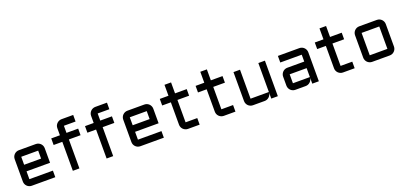

<svg xmlns="http://www.w3.org/2000/svg" viewBox="20 -1680 5550 2640"><g transform="rotate(-20 2795.0 -360.0)"><path d="M520 -210.9H175.8V-96.2H520V0H175.8Q156.2 0 138.7 -7.6Q121.1 -15.1 108.2 -28.1Q95.2 -41 87.6 -58.6Q80.1 -76.2 80.1 -96.2V-423.8Q80.1 -443.8 87.6 -461.4Q95.2 -479 108.2 -491.9Q121.1 -504.9 138.7 -512.5Q156.2 -520 175.8 -520H423.8Q443.8 -520 461.4 -512.5Q479 -504.9 491.9 -491.9Q504.9 -479 512.5 -461.4Q520 -443.8 520 -423.8ZM175.8 -423.8V-307.1H423.8V-423.8Z M873 -624V-520H1043.9V-423.8H873V0H776.9V-423.8H649.9V-520H776.9V-624Q776.9 -644 784.4 -661.4Q792 -678.7 805.2 -691.9Q818.4 -705.1 835.9 -712.6Q853.5 -720.2 873 -720.2H1043.9V-624Z M1367.2 -624V-520H1538.1V-423.8H1367.2V0H1271V-423.8H1144V-520H1271V-624Q1271 -644 1278.6 -661.4Q1286.1 -678.7 1299.3 -691.9Q1312.5 -705.1 1330.1 -712.6Q1347.7 -720.2 1367.2 -720.2H1538.1V-624Z M2108.4 -210.9H1764.2V-96.2H2108.4V0H1764.2Q1744.6 0 1727.1 -7.6Q1709.5 -15.1 1696.5 -28.1Q1683.6 -41 1676 -58.6Q1668.5 -76.2 1668.5 -96.2V-423.8Q1668.5 -443.8 1676 -461.4Q1683.6 -479 1696.5 -491.9Q1709.5 -504.9 1727.1 -512.5Q1744.6 -520 1764.2 -520H2012.2Q2032.2 -520 2049.8 -512.5Q2067.4 -504.9 2080.3 -491.9Q2093.3 -479 2100.8 -461.4Q2108.4 -443.8 2108.4 -423.8ZM1764.2 -423.8V-307.1H2012.2V-423.8Z M2238.3 -520H2365.2V-680.2H2461.4V-520H2632.3V-423.8H2461.4V-96.2H2632.3V0H2461.4Q2441.9 0 2424.3 -7.6Q2406.7 -15.1 2393.6 -28.1Q2380.4 -41 2372.8 -58.6Q2365.2 -76.2 2365.2 -96.2V-423.8H2238.3Z M2762.2 -520H2889.2V-680.2H2985.4V-520H3156.2V-423.8H2985.4V-96.2H3156.2V0H2985.4Q2965.8 0 2948.2 -7.6Q2930.7 -15.1 2917.5 -28.1Q2904.3 -41 2896.7 -58.6Q2889.2 -76.2 2889.2 -96.2V-423.8H2762.2Z M3316.4 -520H3412.1V-96.2H3680.2V-520H3776.4V0H3680.2V-87.9Q3678.7 -69.8 3670.4 -53.7Q3662.1 -37.6 3649.2 -25.6Q3636.2 -13.7 3619.6 -6.8Q3603 0 3584.5 0H3412.1Q3392.6 0 3375 -7.6Q3357.4 -15.1 3344.5 -28.1Q3331.5 -41 3324 -58.6Q3316.4 -76.2 3316.4 -96.2Z M3936.5 -227.1Q3936.5 -247.1 3944.1 -264.4Q3951.7 -281.7 3964.6 -294.9Q3977.5 -308.1 3995.1 -315.7Q4012.7 -323.2 4032.2 -323.2H4280.3V-423.8H3966.3V-520H4280.3Q4300.3 -520 4317.9 -512.5Q4335.4 -504.9 4348.4 -491.9Q4361.3 -479 4368.9 -461.4Q4376.5 -443.8 4376.5 -423.8V0H4280.3V-87.9Q4278.8 -69.8 4270.5 -53.7Q4262.2 -37.6 4249.3 -25.6Q4236.3 -13.7 4219.7 -6.8Q4203.1 0 4184.6 0H4032.2Q4012.7 0 3995.1 -7.6Q3977.5 -15.1 3964.6 -28.1Q3951.7 -41 3944.1 -58.6Q3936.5 -76.2 3936.5 -96.2ZM4032.2 -96.2H4280.3V-227.1H4032.2Z M4506.3 -520H4633.3V-680.2H4729.5V-520H4900.4V-423.8H4729.5V-96.2H4900.4V0H4729.5Q4710 0 4692.4 -7.6Q4674.8 -15.1 4661.6 -28.1Q4648.4 -41 4640.9 -58.6Q4633.3 -76.2 4633.3 -96.2V-423.8H4506.3Z M5510.3 -96.2Q5510.3 -76.2 5502.7 -58.6Q5495.1 -41 5482.2 -28.1Q5469.2 -15.1 5451.9 -7.6Q5434.6 0 5414.6 0H5156.2Q5136.7 0 5119.1 -7.6Q5101.6 -15.1 5088.6 -28.1Q5075.7 -41 5068.1 -58.6Q5060.5 -76.2 5060.5 -96.2V-423.8Q5060.5 -443.8 5068.1 -461.4Q5075.7 -479 5088.6 -491.9Q5101.6 -504.9 5119.1 -512.5Q5136.7 -520 5156.2 -520H5414.6Q5434.6 -520 5451.9 -512.5Q5469.2 -504.9 5482.2 -491.9Q5495.1 -479 5502.7 -461.4Q5510.3 -443.8 5510.3 -423.8ZM5156.2 -423.8V-96.2H5414.6V-423.8Z"/></g></svg>

Font: Aldrich [RUS by Daymarius]
Style: Regular
Weight: 400
Designer: Matthew Desmond
Foundry: Matthew Desmond
Version: Version 1.002 August 24, 2018